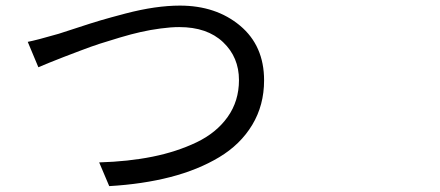

<svg xmlns="http://www.w3.org/2000/svg" viewBox="-20 -669 1540 672"><path d="M77.1 -522.5Q107.4 -528.3 185.5 -550.8Q192.4 -552.7 245.6 -570.3Q298.8 -587.9 332 -597.7Q365.2 -607.4 418.9 -621.6Q472.7 -635.7 520.5 -642.6Q568.4 -649.4 609.4 -649.4Q736.3 -649.4 820.3 -579.1Q904.3 -508.8 904.3 -387.7Q904.3 -300.8 862.8 -231.9Q821.3 -163.1 747.1 -118.7Q672.9 -74.2 576.2 -49.3Q479.5 -24.4 362.3 -17.6L327.1 -100.6Q428.7 -103.5 513.7 -120.6Q598.6 -137.7 668 -170.9Q737.3 -204.1 776.9 -259.8Q816.4 -315.4 816.4 -388.7Q816.4 -468.8 760.7 -521.5Q705.1 -574.2 607.4 -574.2Q578.1 -574.2 542 -569.3Q505.9 -564.5 473.1 -557.1Q440.4 -549.8 399.4 -537.6Q358.4 -525.4 329.6 -516.1Q300.8 -506.8 261.2 -491.7Q221.7 -476.6 202.1 -469.2Q182.6 -461.9 150.4 -448.7Q118.2 -435.5 114.3 -433.6Z"/></svg>

Font: Bpmf Zihi Sans Regular
Style: Regular
Weight: 400
Foundry: But Ko
Version: Version 1.320